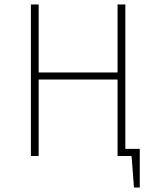

<svg xmlns="http://www.w3.org/2000/svg" viewBox="-20 -702 703 864"><path d="M609 -32V142H583L572 0H509V-344H154V0H119V-682H154V-376H509V-682H544V-32Z"/></svg>

Font: FiraGO UltraLight
Style: Regular
Weight: 200
Designer: bBox Type
Foundry: bBox Type GmbH
Version: Version 1.001